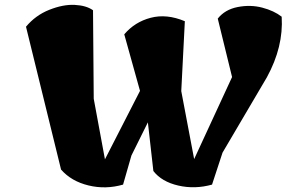

<svg xmlns="http://www.w3.org/2000/svg" viewBox="-20 -785 1202 805"><path d="M953 -462 893 -707Q923 -745 976.5 -755.5Q1030 -766 1079.5 -753Q1129 -740 1161 -715Q1169 -589 1099 -461L913 -145L869 -11Q797 9 727.5 -7Q658 -23 623 -68L600 -272L531 -133L496 -11Q423 10 351 -7.5Q279 -25 236 -74L89 -673Q129 -721 187 -744Q245 -767 293.5 -764.5Q342 -762 370 -742L373 -371L420 -117L567 -404L501 -641Q545 -693 612 -710.5Q679 -728 755 -696L740 -403L794 -118Z"/></svg>

Font: Tillana ExtraBold
Style: Regular
Weight: 800
Designer: Lipi Raval (Devanagari, Latin), Jonny Pinhorn (Latin)
Foundry: Indian Type Foundry
Version: Version 2.003;PS 1.0;hotconv 1.0.79;makeotf.lib2.5.61930; tt